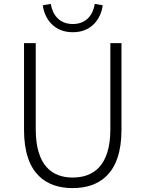

<svg xmlns="http://www.w3.org/2000/svg" viewBox="-20 -950 745 983"><path d="M352 13C483 13 602 -55 602 -285V-729H545V-288C545 -98 455 -41 352 -41C251 -41 163 -98 163 -288V-729H103V-285C103 -55 221 13 352 13ZM353 -785C451 -785 497 -856 506 -923L465 -930C457 -875 422 -827 353 -827C283 -827 249 -875 240 -930L199 -923C208 -856 254 -785 353 -785Z"/></svg>

Font: Genne Gothic Light
Style: Regular
Weight: 300
Designer: Ryoko NISHIZUKA (kana & ideographs); Paul D. Hunt (Latin, Greek & Cyrillic); Wenlong ZHANG (bopomofo); Sandoll Communica
Foundry: Adobe Systems Incorporated
Version: Version 1.004;PS 1.004;hotconv 16.6.51;makeotf.lib2.5.65220